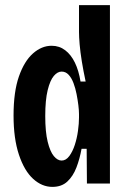

<svg xmlns="http://www.w3.org/2000/svg" viewBox="-20 -718 502 751"><path d="M185 13Q144 13 109.5 -18.5Q75 -50 54 -113Q33 -176 33 -266Q33 -359 54 -419Q75 -479 109 -509Q143 -539 182 -539Q212 -539 235 -521.5Q258 -504 273 -473Q288 -442 295 -399H315Q306 -441 300 -478Q294 -515 291.5 -544.5Q289 -574 289 -593V-698H410V-266V0H320L319 -136H299Q292 -97 279 -63Q266 -29 243.5 -8Q221 13 185 13ZM221 -90Q238 -90 251 -107.5Q264 -125 272.5 -151Q281 -177 285 -206Q289 -235 289 -258V-272Q289 -286 286.5 -306.5Q284 -327 279.5 -350Q275 -373 267.5 -393Q260 -413 248.5 -425.5Q237 -438 221 -438Q205 -438 190.5 -421Q176 -404 166.5 -365.5Q157 -327 157 -264Q157 -202 166.5 -163.5Q176 -125 190.5 -107.5Q205 -90 221 -90Z"/></svg>

Font: Bricolage Grotesque Condensed SemiBold
Style: Regular
Weight: 600
Width: 3
Designer: Mathieu Triay
Foundry: Atelier Triay
Version: Version 1.000;gftools[0.9.30]